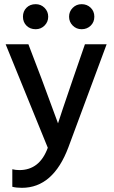

<svg xmlns="http://www.w3.org/2000/svg" viewBox="-20 -719 544 920"><path d="M308 -14Q235 181 85 181Q58 181 39 176V92Q55 96 73 96Q170 96 209 -11L7 -507H116L179 -342L258 -128Q267 -158 330 -342L387 -507H491ZM371 -579Q346 -579 328.5 -596.5Q311 -614 311 -639Q311 -664 328.5 -681.5Q346 -699 371 -699Q397 -699 414.5 -682Q432 -665 432 -639Q432 -613 414.5 -596Q397 -579 371 -579ZM151 -579Q124 -579 107 -596Q90 -613 90 -639Q90 -665 107 -682Q124 -699 151 -699Q176 -699 193.5 -681.5Q211 -664 211 -639Q211 -614 193.5 -596.5Q176 -579 151 -579Z"/></svg>

Font: Hind Madurai Medium
Style: Regular
Weight: 500
Designer: Jyotish Sonowal
Foundry: Indian Type Foundry
Version: Version 1.001;PS 1.0;hotconv 1.0.86;makeotf.lib2.5.63406; tt